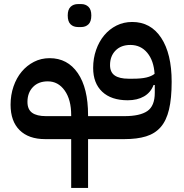

<svg xmlns="http://www.w3.org/2000/svg" viewBox="-20 -684 905 944"><path d="M330 0H202Q121 0 76.5 -44Q32 -88 32 -169Q32 -217 46.5 -259Q61 -301 86.5 -331.5Q112 -362 147 -380Q182 -398 224 -398Q312 -398 362.5 -324.5Q413 -251 413 -118V-113H592Q668 -113 704.5 -138Q741 -163 741 -228V-266H735Q721 -229 688 -210Q655 -191 608 -191Q527 -191 482.5 -233Q438 -275 438 -350Q438 -397 452.5 -438.5Q467 -480 492.5 -510.5Q518 -541 553 -558.5Q588 -576 630 -576Q721 -576 772.5 -498Q824 -420 824 -282Q824 -200 811 -145.5Q798 -91 770 -59Q742 -27 698 -13.5Q654 0 592 0H413V240H330ZM115 -183Q115 -146 138 -129.5Q161 -113 206 -113H330V-118Q330 -194 298 -239Q266 -284 215 -284Q169 -284 142 -256Q115 -228 115 -183ZM633 -297Q674 -297 699.5 -303Q725 -309 740 -321Q736 -386 704 -424.5Q672 -463 621 -463Q575 -463 548 -435.5Q521 -408 521 -364Q521 -329 544 -313Q567 -297 612 -297ZM364 -551Q341 -551 327 -564.5Q313 -578 313 -608Q313 -637 327 -650.5Q341 -664 364 -664H379Q401 -664 415 -650.5Q429 -637 429 -608Q429 -578 415 -564.5Q401 -551 379 -551Z"/></svg>

Font: IBM Plex Arabic Medium
Style: Regular
Weight: 500
Designer: Mike Abbink, Paul van der Laan, Pieter van Rosmalen, Wael Morcos, Khajak Apelian
Foundry: Bold Monday
Version: Version 1.0